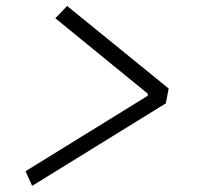

<svg xmlns="http://www.w3.org/2000/svg" viewBox="-20 -644 660 642"><path d="M87.5 -22.5 534.5 -298.5 544 -348 204.5 -624 165 -583 474.5 -330.5 473.5 -323.5 65.5 -71.5Z"/></svg>

Font: Monaspace Krypton ExtraLight
Style: Italic
Weight: 200
Italic angle: -11°
Designer: Riley Cran & the Lettermatic Team
Foundry: Lettermatic
Version: Version 1.101 (Monaspace Krypton)